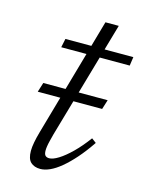

<svg xmlns="http://www.w3.org/2000/svg" viewBox="-89 -587 502 654"><g transform="rotate(15 162.0 -260.0)"><path d="M40 -242.5 50.5 -276H277.5L267 -242.5ZM78 -409.5 84.5 -440.5H324L319.5 -409.5ZM117.5 -56.5Q117.5 -43.5 122.2 -38.5Q127 -33.5 136 -33.5Q149 -33.5 168.8 -45.8Q188.5 -58 212 -81Q235.5 -104 260 -137L276 -125Q253 -91 230.8 -65.8Q208.5 -40.5 188.2 -23.8Q168 -7 149.8 1.2Q131.5 9.5 116 9.5Q94.5 9.5 82 -2.2Q69.5 -14 69.5 -42Q69.5 -55 72.8 -72.5Q76 -90 82.5 -112.5L201.5 -530.5H248.5L129 -115Q125.5 -101.5 122.8 -90.5Q120 -79.5 118.8 -71.2Q117.5 -63 117.5 -56.5Z"/></g></svg>

Font: Newsreader 16pt 16pt Light
Style: Italic
Weight: 300
Italic angle: -17°
Version: Version 1.003